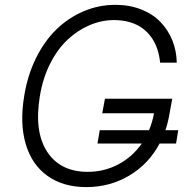

<svg xmlns="http://www.w3.org/2000/svg" viewBox="-20 -757 781 787"><path d="M710.6 -223.4 701.7 -168.7H634.2Q589.5 -84.5 509.8 -37.3Q430 9.9 333.8 9.9Q239.3 9.9 175.1 -35.7Q110.8 -81.3 85.6 -166.2Q60.4 -251.1 79.2 -363.6Q92.7 -447.8 127.1 -517.9Q161.6 -588.1 210.8 -636Q259.9 -683.9 322.3 -710.6Q384.6 -737.2 452.8 -737.2Q511 -737.2 558.9 -718.2Q606.9 -699.2 638.1 -666.5Q669.4 -633.9 686.6 -591.1Q703.8 -548.3 704.5 -500H636.4Q633.5 -529.8 624.8 -555.8Q616.1 -581.7 600.7 -603.7Q585.2 -625.7 563.9 -641.3Q542.6 -657 513 -665.8Q483.3 -674.7 447.4 -674.7Q396.3 -674.7 347.5 -653.9Q298.7 -633.2 257.5 -594.8Q216.3 -556.5 185.9 -496.6Q155.5 -436.8 143.5 -363.6Q119.3 -218 173.1 -135.3Q226.9 -52.6 339.8 -52.6Q406.6 -52.6 464.7 -83.1Q522.7 -113.6 561.1 -168.7H379.6L388.8 -223.4H590.9Q605.1 -257.5 611.2 -292.6H399.1L410.2 -352.3H686.1L675.1 -292.6Q669 -255.3 658 -223.4Z"/></svg>

Font: Karasuma Gothic
Style: Light Italic
Weight: 300
Italic angle: 9.39998°
Designer: Rasmus Andersson / Ryoko Nishizuka
Foundry: rsms
Version: Version 1.00